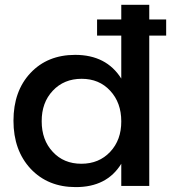

<svg xmlns="http://www.w3.org/2000/svg" viewBox="-20 -762 719 787"><path d="M477.1 -264.6Q477.1 -341.3 431.6 -390.1Q386.7 -439 314.5 -439Q242.2 -439 196.3 -390.1Q150.4 -341.3 150.9 -264.6Q150.9 -188 196.3 -139.6Q241.2 -90.8 313.5 -90.8Q385.7 -90.8 431.6 -139.6Q477.5 -188.5 477.1 -264.6ZM35.2 -267.1Q35.2 -388.7 105 -462.9Q174.8 -537.1 288.1 -537.1Q416 -537.1 477.1 -439.9V-616.2H377.9V-682.1H477.1V-742.2H591.8V-682.1H661.1V-616.2H591.8V0H477.1V-90.8Q418 5.4 290 4.9Q176.3 4.9 105.5 -70.3Q35.2 -146 35.2 -267.1Z"/></svg>

Font: TruenoRg
Style: Book
Weight: 400
Designer: Julieta Ulanovsky
Foundry: Julieta Ulanovsky
Version: Version 3.001b